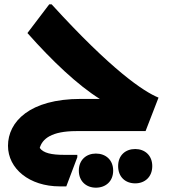

<svg xmlns="http://www.w3.org/2000/svg" viewBox="-20 -607 781 889"><path d="M164 78C176 36 218 0 334 0H654L714 -155C645 -183 497 -282 219 -587H208L107 -454C222 -324 341 -212 442 -149H354C117 -149 17 -43 17 68C17 174 116 256 257 256H287L338 121V110H277C219 110 181 102 164 78ZM606 83C561 83 527 112 527 162C527 213 561 242 606 242C650 242 685 213 685 162C685 112 650 83 606 83ZM424 104C380 104 345 133 345 183C345 233 380 262 424 262C469 262 504 233 504 183C504 133 469 104 424 104Z"/></svg>

Font: Kufam Arabic Latin Roman Bold
Style: Regular
Weight: 700
Designer: Wael Morcos & Artur Schmal
Version: Version 1.200;PS 001.200;hotconv 1.0.88;makeotf.lib2.5.64775